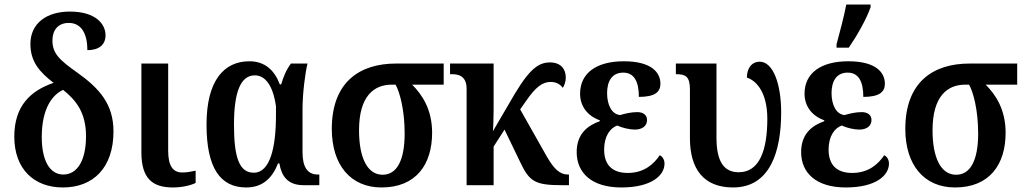

<svg xmlns="http://www.w3.org/2000/svg" viewBox="-20 -816 4515 846"><path d="M257 10C391 10 480 -77 480 -237C480 -358 417 -427 322 -495C241 -552 211 -581 211 -638C211 -683 236 -715 283 -715C342 -715 365 -662 365 -595C414 -595 445 -617 445 -661C445 -708 404 -765 288 -765C186 -765 114 -714 114 -622C114 -544 155 -498 216 -451C114 -416 43 -349 43 -214C43 -71 130 10 257 10ZM259 -47C199 -47 164 -109 164 -212C164 -340 212 -399 258 -420C313 -376 359 -322 359 -216C359 -108 320 -47 259 -47Z M742 10C786 10 825 -1 842 -10V-64C824 -60 804 -56 783 -56C742 -56 721 -85 721 -152V-536H603V-145C603 -30 651 10 742 10Z M1065 10C1138 10 1180 -32 1205 -96H1211C1220 -43 1245 0 1318 0H1387V-47H1381C1335 -47 1313 -79 1313 -146V-336C1313 -404 1325 -497 1335 -536H1262C1241 -508 1228 -476 1219 -444H1213C1191 -503 1150 -546 1079 -546C966 -546 890 -460 890 -267C890 -75 951 10 1065 10ZM1098 -55C1034 -55 1011 -123 1011 -266C1011 -408 1039 -484 1103 -484C1147 -484 1183 -442 1196 -347V-309C1196 -168 1171 -55 1098 -55Z M1661 10C1813 10 1884 -91 1884 -231C1884 -335 1839 -400 1796 -443H1935V-536H1725C1563 -536 1442 -453 1442 -248C1442 -89 1525 10 1661 10ZM1666 -46C1598 -46 1562 -122 1562 -242C1562 -394 1629 -443 1706 -443H1723C1741 -411 1763 -333 1763 -228C1763 -108 1728 -46 1666 -46Z M2036 0H2155V-170L2203 -245L2272 -102C2313 -14 2340 0 2458 0H2487V-47H2482C2446 -47 2420 -73 2389 -127L2272 -334L2300 -374C2339 -430 2369 -455 2406 -455C2435 -455 2451 -441 2460 -429C2466 -438 2473 -456 2473 -474C2473 -512 2451 -541 2403 -541C2342 -541 2300 -495 2221 -356L2152 -238C2153 -245 2155 -297 2155 -331V-536H1963V-489H1973C2000 -489 2036 -481 2036 -425Z M2718 10C2852 10 2908 -44 2908 -95C2908 -114 2898 -127 2887 -132C2861 -93 2818 -54 2746 -54C2679 -54 2642 -88 2642 -157C2642 -217 2669 -252 2700 -263C2720 -253 2754 -245 2777 -245C2810 -245 2831 -261 2831 -287C2831 -311 2812 -322 2788 -322C2760 -322 2733 -315 2712 -309C2675 -313 2655 -354 2655 -406C2655 -457 2676 -496 2726 -496C2774 -496 2795 -457 2795 -389C2866 -389 2890 -411 2890 -447C2890 -497 2850 -546 2729 -546C2608 -546 2536 -494 2536 -403C2536 -346 2571 -304 2623 -286V-282C2569 -263 2521 -226 2521 -146C2521 -55 2586 10 2718 10Z M3210 10C3373 10 3422 -148 3422 -321C3422 -447 3386 -544 3328 -544C3291 -544 3271 -514 3271 -474C3310 -462 3361 -412 3361 -293C3361 -155 3327 -57 3235 -57C3170 -57 3137 -104 3137 -209V-536H2958V-489H2961C3000 -489 3020 -479 3020 -423V-207C3020 -72 3080 10 3210 10Z M3666 -606H3720C3755 -657 3796 -728 3816 -784V-796H3709C3698 -739 3680 -673 3666 -621ZM3707 10C3841 10 3897 -44 3897 -95C3897 -114 3887 -127 3876 -132C3850 -93 3807 -54 3735 -54C3668 -54 3631 -88 3631 -157C3631 -217 3658 -252 3689 -263C3709 -253 3743 -245 3766 -245C3799 -245 3820 -261 3820 -287C3820 -311 3801 -322 3777 -322C3749 -322 3722 -315 3701 -309C3664 -313 3644 -354 3644 -406C3644 -457 3665 -496 3715 -496C3763 -496 3784 -457 3784 -389C3855 -389 3879 -411 3879 -447C3879 -497 3839 -546 3718 -546C3597 -546 3525 -494 3525 -403C3525 -346 3560 -304 3612 -286V-282C3558 -263 3510 -226 3510 -146C3510 -55 3575 10 3707 10Z M4188 10C4340 10 4411 -91 4411 -231C4411 -335 4366 -400 4323 -443H4462V-536H4252C4090 -536 3969 -453 3969 -248C3969 -89 4052 10 4188 10ZM4193 -46C4125 -46 4089 -122 4089 -242C4089 -394 4156 -443 4233 -443H4250C4268 -411 4290 -333 4290 -228C4290 -108 4255 -46 4193 -46Z"/></svg>

Font: Noto Serif Condensed Semi
Style: Regular
Weight: 600
Width: 3
Designer: Monotype Design Team
Foundry: Monotype Imaging Inc.
Version: Version 1.002